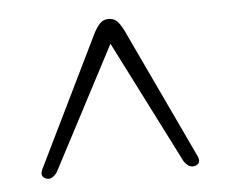

<svg xmlns="http://www.w3.org/2000/svg" viewBox="-35 -750 467 394"><g transform="rotate(-5 199.0 -553.5)"><path d="M354.5 -396.5Q341 -390.5 329.5 -407L201 -660.5L68.5 -408Q57 -391 44 -397Q31.5 -402.5 41 -419.5L171.5 -687Q180 -702 186.5 -706.8Q193 -711.5 201.5 -711.5Q210 -711.5 216.5 -706.8Q223 -702 231 -687L357.5 -418.5Q366.5 -402 354.5 -396.5Z"/></g></svg>

Font: Fraunces 72pt
Style: Regular
Weight: 400
Version: Version 1.000;[0bf87f6ff]